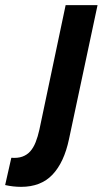

<svg xmlns="http://www.w3.org/2000/svg" viewBox="-132 -520 399 746"><path d="M123 -500H247L136 21Q117 111 72 158.5Q27 206 -50 206Q-81 206 -112 199L-88 93Q-63 95 -45 88.5Q-27 82 -14.5 68Q-2 54 6.5 32.5Q15 11 21 -16Z"/></svg>

Font: PT Sans
Style: Bold Italic
Weight: 700
Italic angle: -12°
Designer: A.Korolkova, O.Umpeleva, V.Yefimov
Foundry: ParaType Ltd
Version: Version 2.003W OFL